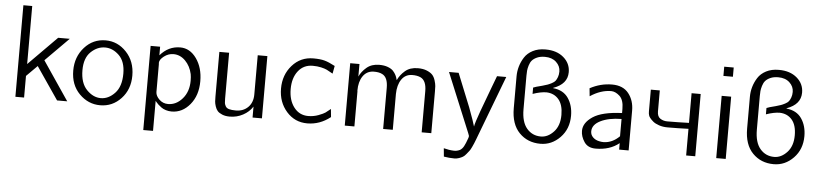

<svg xmlns="http://www.w3.org/2000/svg" viewBox="-48 -990 6179 1450"><g transform="rotate(5 3041.0 -265.0)"><path d="M80 0V-694H147V-254Q183 -290 255 -363Q327 -436 363 -472H451L274 -294L473 0H396L228 -246L146 -164V0Z M498 -236Q498 -340 562.5 -412Q627 -484 723 -484Q814 -484 880 -414Q946 -344 946 -236Q946 -131 881 -61.5Q816 8 723 8Q632 8 565 -59.5Q498 -127 498 -236ZM567 -245Q567 -147 616 -96.5Q665 -46 723 -46Q781 -46 829 -96.5Q877 -147 877 -245Q877 -337 829 -383.5Q781 -430 723 -430Q664 -430 615.5 -383.5Q567 -337 567 -245Z M1064 166V-472H1136V-407Q1199 -480 1288 -480Q1362 -480 1411.5 -410.5Q1461 -341 1461 -238Q1461 -131 1403.5 -61.5Q1346 8 1265 8Q1242 8 1221 1.5Q1200 -5 1186 -15.5Q1172 -26 1162 -35Q1152 -44 1145 -53L1138 -62V166ZM1137 -351Q1137 -349 1137.5 -344.5Q1138 -340 1138 -339V-128Q1139 -99 1166.5 -72.5Q1194 -46 1233 -46Q1295 -46 1341.5 -99.5Q1388 -153 1388 -236Q1388 -265 1384 -286Q1371 -346 1332 -385.5Q1293 -425 1242 -425Q1203 -425 1170.5 -400Q1138 -375 1137 -351Z M1585 -133V-472H1659V-124Q1659 -102 1660.5 -91Q1662 -80 1669.5 -66.5Q1677 -53 1696 -47.5Q1715 -42 1747 -42Q1804 -42 1840 -78Q1876 -114 1876 -175V-472H1949V0H1878V-83Q1852 -42 1805.5 -17Q1759 8 1705 8Q1672 8 1648 -2Q1624 -12 1612.5 -25Q1601 -38 1594 -59.5Q1587 -81 1586 -96Q1585 -111 1585 -133Z M2073 -237Q2073 -341 2136.5 -413Q2200 -485 2297 -485Q2350 -485 2382.5 -476Q2415 -467 2462 -442L2451 -383Q2420 -401 2404.5 -408.5Q2389 -416 2360.5 -422.5Q2332 -429 2297 -429Q2228 -429 2187 -376.5Q2146 -324 2146 -240Q2146 -155 2187 -101.5Q2228 -48 2295 -48Q2336 -48 2373 -62Q2410 -76 2424 -86Q2438 -96 2462 -116L2468 -55Q2388 8 2293 8Q2198 8 2135.5 -63Q2073 -134 2073 -237Z M2577 0V-473H2647V-378Q2664 -416 2701.5 -448Q2739 -480 2797 -480Q2835 -480 2862.5 -469.5Q2890 -459 2903.5 -444Q2917 -429 2924.5 -414Q2932 -399 2934.5 -387.5Q2937 -376 2938 -376Q2956 -416 2993 -448Q3030 -480 3090 -480Q3130 -480 3158.5 -468Q3187 -456 3201 -440.5Q3215 -425 3223 -399Q3231 -373 3232 -356.5Q3233 -340 3233 -315V-313V0H3160V-312Q3160 -391 3116 -413Q3089 -426 3048 -425Q2998 -423 2970 -381Q2942 -339 2941 -272V0H2868V-312Q2868 -392 2824 -413Q2799 -426 2757 -425Q2706 -423 2677.5 -381Q2649 -339 2649 -272Q2649 -267 2650 -265V0Z M3326 -472H3399Q3406 -456 3501 -219Q3542 -109 3550 -78Q3554 -105 3586.5 -195Q3619 -285 3654.5 -378Q3690 -471 3690 -472H3760L3584 -8L3575 16Q3565 41 3562.5 47.5Q3560 54 3549.5 76.5Q3539 99 3532 107.5Q3525 116 3512 132.5Q3499 149 3487 156Q3475 163 3458 169Q3441 175 3422 175Q3385 175 3343 168L3337 105Q3378 116 3414 117Q3437 118 3460 107Q3477 97 3488.5 76Q3500 55 3514 15Q3518 4 3518 -2Q3518 -5 3517 -8Q3516 -11 3514 -15.5Q3512 -20 3511 -24Z M3837 -242V-484Q3837 -522 3847.5 -558.5Q3858 -595 3879.5 -629Q3901 -663 3941.5 -684Q3982 -705 4036 -705H4035H4039Q4123 -705 4175 -660.5Q4227 -616 4227 -549Q4227 -459 4120 -421V-419Q4198 -411 4235.5 -356Q4273 -301 4273 -223Q4273 -123 4209.5 -57.5Q4146 8 4060 8Q3963 8 3900 -56.5Q3837 -121 3837 -242ZM3969 -362V-410Q3984 -417 4037 -430Q4064 -438 4076 -442Q4088 -446 4107 -456Q4126 -466 4134 -476.5Q4142 -487 4149 -505.5Q4156 -524 4156 -548Q4156 -589 4124 -619Q4092 -649 4038 -649Q4003 -649 3978.5 -638Q3954 -627 3941 -612Q3928 -597 3921 -573.5Q3914 -550 3912.5 -533.5Q3911 -517 3911 -495V-417V-281V-241Q3911 -144 3952.5 -95.5Q3994 -47 4059 -47Q4112 -47 4156 -94Q4200 -141 4200 -223Q4200 -300 4165.5 -340.5Q4131 -381 4073 -383Q4030 -383 3969 -362Z M4365 -117Q4365 -178 4434.5 -224.5Q4504 -271 4655 -277V-308Q4655 -377 4623 -406Q4591 -435 4559 -435Q4480 -435 4400 -382L4394 -442Q4474 -485 4562 -485Q4645 -485 4687 -432Q4729 -379 4729 -302V0H4657V-49Q4587 8 4479 8Q4420 8 4392.5 -33Q4365 -74 4365 -117ZM4435 -119Q4435 -93 4453.5 -74.5Q4472 -56 4501 -50Q4517 -46 4536 -46Q4602 -48 4655 -101V-232Q4559 -231 4497 -200.5Q4435 -170 4435 -119Z M4856 -309V-472H4924V-313Q4924 -274 4947.5 -259Q4971 -244 5000 -244Q5081 -244 5165 -247V-472H5234V0H5165V-202Q5085 -199 5006 -199Q4971 -199 4941.5 -209Q4912 -219 4895.5 -233Q4879 -247 4870 -259Q4861 -271 4860 -278Q4856 -288 4856 -309Z M5393 -623V-693H5465V-623ZM5393 0V-472H5465V0Z M5606 -242V-484Q5606 -522 5616.5 -558.5Q5627 -595 5648.5 -629Q5670 -663 5710.5 -684Q5751 -705 5805 -705H5804H5808Q5892 -705 5944 -660.5Q5996 -616 5996 -549Q5996 -459 5889 -421V-419Q5967 -411 6004.5 -356Q6042 -301 6042 -223Q6042 -123 5978.5 -57.5Q5915 8 5829 8Q5732 8 5669 -56.5Q5606 -121 5606 -242ZM5738 -362V-410Q5753 -417 5806 -430Q5833 -438 5845 -442Q5857 -446 5876 -456Q5895 -466 5903 -476.5Q5911 -487 5918 -505.5Q5925 -524 5925 -548Q5925 -589 5893 -619Q5861 -649 5807 -649Q5772 -649 5747.5 -638Q5723 -627 5710 -612Q5697 -597 5690 -573.5Q5683 -550 5681.5 -533.5Q5680 -517 5680 -495V-417V-281V-241Q5680 -144 5721.5 -95.5Q5763 -47 5828 -47Q5881 -47 5925 -94Q5969 -141 5969 -223Q5969 -300 5934.5 -340.5Q5900 -381 5842 -383Q5799 -383 5738 -362Z"/></g></svg>

Font: Coval
Style: ExtraLight
Weight: 250
Foundry: Context Ltd
Version: Version 001.000